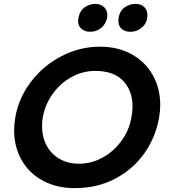

<svg xmlns="http://www.w3.org/2000/svg" viewBox="-20 -957 870 991"><path d="M801 -349Q807 -384 807 -415Q807 -501 768.5 -569.5Q730 -638 659.5 -677Q589 -716 496 -716Q391 -716 297 -667Q203 -618 139.5 -534.5Q76 -451 59 -351Q53 -317 53 -284Q53 -199 91.5 -131Q130 -63 201 -24.5Q272 14 365 14Q484 14 577 -36Q670 -86 727 -168.5Q784 -251 801 -349ZM664 -407Q664 -379 658 -350Q647 -286 608 -231.5Q569 -177 511 -144.5Q453 -112 388 -112Q330 -112 286.5 -137.5Q243 -163 220 -207Q197 -251 197 -306Q197 -332 201 -353Q213 -418 252 -472.5Q291 -527 348.5 -559Q406 -591 472 -591Q567 -591 615.5 -540Q664 -489 664 -407ZM385 -865Q383 -853 383 -849Q383 -823 400.5 -808Q418 -793 446 -793Q477 -793 501.5 -812.5Q526 -832 533 -865Q534 -870 534 -878Q534 -905 516.5 -921Q499 -937 471 -937Q444 -937 418 -920Q392 -903 385 -865ZM592 -865Q591 -860 591 -850Q591 -823 608 -808Q625 -793 653 -793Q688 -793 714.5 -817Q741 -841 741 -879Q741 -906 723.5 -921.5Q706 -937 678 -937Q651 -937 625 -920Q599 -903 592 -865Z"/></svg>

Font: Geom SemiBold
Style: Bold Italic
Weight: 600
Italic angle: -10°
Version: Version 1.102